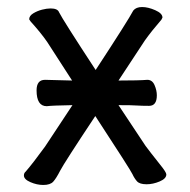

<svg xmlns="http://www.w3.org/2000/svg" viewBox="-20 -509 540 546"><path d="M103 17Q85 17 66.5 9Q48 1 48 -10Q48 -17 53 -21Q73 -44 108 -92L186 -210Q127 -209 113 -207Q84 -207 84 -252Q84 -282 108 -282L185 -280L114 -390Q96 -416 67 -448L63 -454Q63 -464 74.5 -471Q86 -478 99.5 -481.5Q113 -485 124 -485Q144 -485 148 -474Q159 -452 252 -310Q345 -452 359 -479Q367 -489 384 -489Q401 -489 421.5 -480Q442 -471 442 -459L439 -453Q412 -422 392 -394L317 -280Q375 -280 399 -282Q413 -282 419.5 -267Q426 -252 426 -238Q426 -208 404 -208Q384 -208 368 -209Q357 -210 317 -210L394 -94Q405 -79 436 -40Q453 -19 453 -13Q453 -1 434 7Q415 15 397 15Q377 15 369.5 6.5Q362 -2 356.5 -14Q351 -26 251 -179Q162 -45 151 -23.5Q140 -2 131.5 7.5Q123 17 103 17Z"/></svg>

Font: LXGW WenKai Mono Medium
Style: Regular
Weight: 500
Monospace: yes
Designer: LXGW / Fontworks Inc.
Foundry: LXGW / Fontworks Inc.
Version: Version 1.520; June 14, 2025